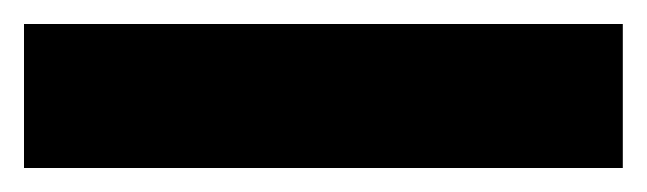

<svg xmlns="http://www.w3.org/2000/svg" viewBox="-22 -900 539 160"><path d="M497 -760V-880H-2V-760Z"/></svg>

Font: Noto Sans Arabic UI XCn Bk
Style: Regular
Weight: 900
Width: 2
Designer: Monotype Design Team, Nadine Chahine and Nizar Qandah
Foundry: Monotype Imaging Inc.
Version: Version 2.010